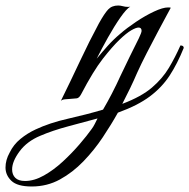

<svg xmlns="http://www.w3.org/2000/svg" viewBox="-260 -358 687 697"><path d="M-39 8Q-3 -65 30.5 -136.5Q64 -208 99 -273Q119 -309 132.5 -323.5Q146 -338 169 -338Q177 -338 186 -335.5Q195 -333 204 -333Q210 -333 213 -334Q199 -326 177 -294.5Q155 -263 132 -222Q109 -181 91 -145Q110 -168 130.5 -191Q151 -214 176 -235Q200 -256 233.5 -278.5Q267 -301 299 -316Q331 -331 350 -331Q357 -331 360 -330Q360 -330 346.5 -305Q333 -280 313 -242.5Q293 -205 272.5 -165Q252 -125 238 -94Q226 -66 212.5 -38Q199 -10 184 19Q253 -7 291.5 -40Q330 -73 353 -111.5Q376 -150 395 -193Q407 -193 407 -184Q384 -127 356 -84Q328 -41 284 -8Q240 25 168 51Q144 94 113 140.5Q82 187 43 227.5Q4 268 -42.5 293.5Q-89 319 -145 319Q-197 319 -218.5 298.5Q-240 278 -240 250Q-240 223 -225 196Q-211 167 -186 146.5Q-161 126 -131 112Q-80 88 -13.5 73Q53 58 114 40Q122 26 130.5 11Q139 -4 146 -18Q155 -36 163 -52Q171 -68 178 -84Q193 -115 212 -154.5Q231 -194 244 -219Q254 -240 254 -246Q254 -258 243 -258Q234 -258 216.5 -248Q199 -238 173 -213Q148 -189 113.5 -145Q79 -101 34 -15Q27 -2 18.5 -1Q10 0 -5 1Q-15 2 -24 2.5Q-33 3 -39 8ZM-169 299Q-136 299 -100.5 279Q-65 259 -32 228.5Q1 198 28.5 166Q56 134 73 110Q79 102 84 92Q89 82 94 72Q46 85 -12 100.5Q-70 116 -114 135Q-162 155 -189 191.5Q-216 228 -216 257Q-216 276 -204.5 287.5Q-193 299 -169 299Z"/></svg>

Font: Great Vibes
Style: Regular
Weight: 400
Designer: Robert E. Leuschke, Viktoriya Grabowska, Viviana Monsalve, Eben Sorkin
Foundry: Robert E. Leuschke
Version: Version 1.103; ttfautohint (v1.8.4.7-5d5b)